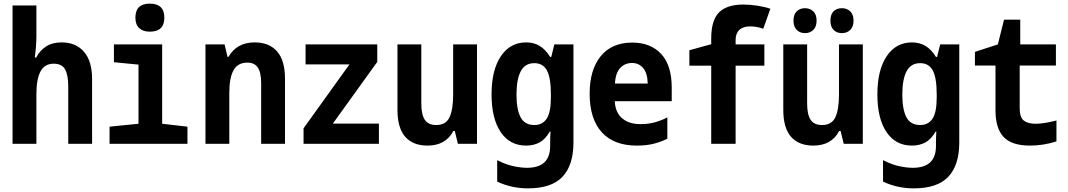

<svg xmlns="http://www.w3.org/2000/svg" viewBox="-20 -790 5870 1055"><path d="M49 0V-760H180V-592Q180 -563 177.5 -532.5Q175 -502 171 -474H179Q199 -513 233.5 -535Q268 -557 319 -557Q397 -557 441.5 -505.5Q486 -454 486 -356V0H355V-316Q355 -376 338 -408Q321 -440 275 -440Q225 -440 202.5 -397.5Q180 -355 180 -272V0Z M803 -616Q766 -616 745 -635.5Q724 -655 724 -693Q724 -770 803 -770Q883 -770 883 -693Q883 -616 803 -616ZM582 0V-94L741 -110V-435L606 -448V-546H871V-110L1010 -94V0Z M1109 0V-546H1214L1230 -478H1236Q1257 -516 1293 -536.5Q1329 -557 1380 -557Q1459 -557 1502.5 -507.5Q1546 -458 1546 -357V0H1415V-331Q1415 -392 1396.5 -419Q1378 -446 1339 -446Q1287 -446 1263.5 -404.5Q1240 -363 1240 -279V0Z M1648 0V-85L1900 -436H1659V-546H2053V-450L1809 -111H2062V0Z M2329 10Q2249 10 2206.5 -38.5Q2164 -87 2164 -186V-546H2295V-222Q2295 -161 2314 -132Q2333 -103 2377 -103Q2430 -103 2450 -145.5Q2470 -188 2470 -271V-546H2601V0H2496L2479 -70H2471Q2429 10 2329 10Z M2881 245Q2791 245 2712 208V90Q2756 113 2798.5 122.5Q2841 132 2876 132Q3003 132 3003 12V-5Q3003 -37 3005 -67H3001Q2976 -24 2944 -7Q2912 10 2871 10Q2781 10 2731 -64.5Q2681 -139 2681 -271Q2681 -405 2732 -481Q2783 -557 2871 -557Q2913 -557 2945 -538Q2977 -519 3003 -477H3009L3026 -546H3131V-7Q3131 117 3071 181Q3011 245 2881 245ZM2916 -103Q2961 -103 2984 -138Q3007 -173 3007 -254V-272Q3007 -362 2985.5 -402.5Q2964 -443 2916 -443Q2865 -443 2841.5 -398.5Q2818 -354 2818 -270Q2818 -189 2840.5 -146Q2863 -103 2916 -103Z M3479 10Q3353 10 3286.5 -63.5Q3220 -137 3220 -275Q3220 -407 3281 -481.5Q3342 -556 3454 -556Q3555 -556 3613 -493.5Q3671 -431 3671 -309V-234H3358Q3361 -172 3398.5 -140Q3436 -108 3499 -108Q3545 -108 3582 -119Q3619 -130 3647 -145V-28Q3619 -13 3577 -1.5Q3535 10 3479 10ZM3539 -331Q3538 -388 3514 -416Q3490 -444 3453 -444Q3414 -444 3388 -416.5Q3362 -389 3359 -331Z M3888 0V-429H3768V-514L3888 -547V-578Q3888 -679 3931 -722Q3974 -765 4065 -765Q4101 -765 4140.5 -759Q4180 -753 4213 -742L4174 -632Q4152 -640 4133.5 -642.5Q4115 -645 4102 -645Q4063 -645 4042.5 -625.5Q4022 -606 4022 -570V-546H4180V-429H4022V0Z M4449 10Q4369 10 4326.5 -38.5Q4284 -87 4284 -186V-546H4415V-222Q4415 -161 4434 -132Q4453 -103 4497 -103Q4550 -103 4570 -145.5Q4590 -188 4590 -271V-546H4721V0H4616L4599 -70H4591Q4549 10 4449 10ZM4606 -608Q4578 -608 4560.5 -625.5Q4543 -643 4543 -677Q4543 -711 4560.5 -728Q4578 -745 4606 -745Q4634 -745 4652 -727.5Q4670 -710 4670 -677Q4670 -643 4652 -625.5Q4634 -608 4606 -608ZM4403 -608Q4376 -608 4358 -625.5Q4340 -643 4340 -677Q4340 -711 4358 -728Q4376 -745 4403 -745Q4431 -745 4449 -727.5Q4467 -710 4467 -677Q4467 -643 4449 -625.5Q4431 -608 4403 -608Z M5001 245Q4911 245 4832 208V90Q4876 113 4918.5 122.5Q4961 132 4996 132Q5123 132 5123 12V-5Q5123 -37 5125 -67H5121Q5096 -24 5064 -7Q5032 10 4991 10Q4901 10 4851 -64.5Q4801 -139 4801 -271Q4801 -405 4852 -481Q4903 -557 4991 -557Q5033 -557 5065 -538Q5097 -519 5123 -477H5129L5146 -546H5251V-7Q5251 117 5191 181Q5131 245 5001 245ZM5036 -103Q5081 -103 5104 -138Q5127 -173 5127 -254V-272Q5127 -362 5105.5 -402.5Q5084 -443 5036 -443Q4985 -443 4961.5 -398.5Q4938 -354 4938 -270Q4938 -189 4960.5 -146Q4983 -103 5036 -103Z M5639 10Q5539 10 5494.5 -37.5Q5450 -85 5450 -184V-430H5337V-505L5463 -546L5497 -682H5586V-546H5782V-430H5583V-195Q5583 -145 5605.5 -127.5Q5628 -110 5670 -110Q5716 -110 5785 -128V-13Q5713 10 5639 10Z"/></svg>

Font: Noto Sans Mono Condensed
Style: Bold
Weight: 700
Width: 3
Designer: Monotype Design Team
Foundry: Monotype Imaging Inc.
Version: Version 2.014